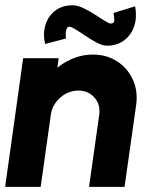

<svg xmlns="http://www.w3.org/2000/svg" viewBox="-30 -726 614 746"><path d="M499 -318 454 0H316L355.5 -280Q361 -319.5 337.2 -346.8Q313.5 -374 274.5 -374Q235.5 -374 204.2 -346.8Q173 -319.5 167.5 -280L128 0H-10L60 -500H198L193 -463Q222 -486.5 257.2 -500.2Q292.5 -514 330.5 -514Q384.5 -514 425.2 -487.5Q466 -461 486.2 -416.5Q506.5 -372 499 -318ZM386 -548.5Q367 -548.5 343 -561.8Q319 -575 295.5 -591.2Q272 -607.5 254.5 -617Q237 -626.5 231.5 -619Q222.5 -605.5 226.5 -576.5L145 -555Q136 -597 147.2 -631.2Q158.5 -665.5 185.8 -685.5Q213 -705.5 252.5 -705.5Q270.5 -705.5 293.2 -694.8Q316 -684 338 -670Q360 -656 376.8 -645.2Q393.5 -634.5 400 -634.5Q414.5 -634.5 414.2 -648Q414 -661.5 411 -675.5L495 -701.5Q503 -657 490.8 -622.5Q478.5 -588 451 -568.2Q423.5 -548.5 386 -548.5Z"/></svg>

Font: Urbanist ExtraBold
Style: Italic
Weight: 800
Italic angle: -8°
Designer: Corey Hu
Foundry: Corey Hu
Version: Version 1.321; ttfautohint (v1.8.4.7-5d5b)